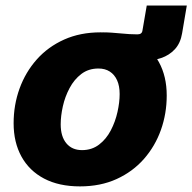

<svg xmlns="http://www.w3.org/2000/svg" viewBox="-20 -664 696 695"><path d="M335 -445.3 352.1 -546.9Q368.7 -546.9 385 -545.7Q401.4 -544.4 417.5 -543Q433.6 -541.5 448.5 -540.5Q463.4 -539.6 477.5 -539.6Q493.7 -539.6 495.6 -553.2L511.2 -644H656.2L639.2 -543.5Q633.3 -507.8 613 -485.8Q592.8 -463.9 563.2 -453.9Q533.7 -443.8 500.5 -443.8Q459.5 -443.8 418 -444.6Q376.5 -445.3 335 -445.3ZM269.5 10.7Q193.4 10.7 139.6 -17.6Q85.9 -45.9 57.6 -97.4Q29.3 -148.9 29.3 -217.8Q29.3 -284.2 50.8 -343.5Q72.3 -402.8 113 -448.7Q153.8 -494.6 212.2 -520.8Q270.5 -546.9 343.8 -546.9Q419.9 -546.9 473.4 -518.8Q526.9 -490.7 555.2 -439.2Q583.5 -387.7 583.5 -318.4Q583.5 -252.9 562.5 -193.8Q541.5 -134.8 501 -88.6Q460.4 -42.5 402.1 -15.9Q343.8 10.7 269.5 10.7ZM276.9 -120.6Q312.5 -120.6 338.6 -140.6Q364.7 -160.6 381.1 -192.1Q397.5 -223.6 405.3 -258.8Q413.1 -293.9 413.1 -323.7Q413.1 -353 403.8 -373.5Q394.5 -394 377.4 -405Q360.4 -416 336.4 -416Q300.3 -416 274.4 -396.2Q248.5 -376.5 231.9 -345.2Q215.3 -314 207.5 -279.1Q199.7 -244.1 199.7 -213.9Q199.7 -169.9 220.2 -145.3Q240.7 -120.6 276.9 -120.6Z"/></svg>

Font: Inter 18pt ExtraBold
Style: Italic
Weight: 800
Italic angle: -9.3988°
Designer: Rasmus Andersson
Foundry: rsms
Version: Version 4.001;git-66647c0bb